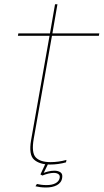

<svg xmlns="http://www.w3.org/2000/svg" viewBox="-20 -744 475 874"><path d="M208 5Q245.5 5 280.5 -5L282.5 -16Q246 -6 210 -6Q163.5 -6 143 -27.2Q122.5 -48.5 133.5 -112L216.5 -581H430L432 -592H218.5L241.5 -724.5H230.5L207.5 -592H63.5L61.5 -581H205.5L121.5 -106Q110 -39.5 135.2 -17.2Q160.5 5 208 5ZM190 109.5Q203.5 109.5 216 107Q228.5 104.5 238.5 99.2Q248.5 94 255 85.5Q261.5 77 263 65.5Q266 47.5 255 40.2Q244 33 227.5 33Q213.5 33 197.5 37Q181.5 41 174 45.5L173 55Q186.5 49.5 200.2 46.2Q214 43 225 43Q238 43 246 48.8Q254 54.5 251.5 66.5Q248.5 81.5 233 90Q217.5 98.5 192 98.5Q178.5 98.5 167.5 97Q156.5 95.5 148 93.5L141.5 104Q150.5 106 162.8 107.8Q175 109.5 190 109.5ZM173 55 200 0H187.5L164 50Z"/></svg>

Font: Anybody UltraCondensed Thin Thin
Style: Italic
Weight: 250
Italic angle: -10°
Version: Version 1.111